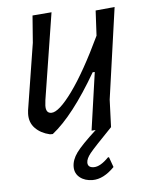

<svg xmlns="http://www.w3.org/2000/svg" viewBox="-49 -505 570 740"><g transform="rotate(-5 235.5 -135.0)"><path d="M368 -3Q298 69 281.5 89.5Q265 110 265 125Q265 145 289 145Q314 145 346 112H350L364 151Q322 194 280 194Q250 194 230.5 178.5Q211 163 211 137Q211 110 231 82.5Q251 55 308 3L292 4L324 -220H316Q223 -60 142 4H131Q96 -4 74.5 -26Q53 -48 54 -82L55 -95L96 -353L104 -458L178 -464L125 -129L123 -108Q122 -78 144 -78Q173 -78 226 -151Q279 -224 343 -359L348 -456L422 -463L372 -109Z"/></g></svg>

Font: Alegreya Sans
Style: Italic
Weight: 400
Italic angle: -7°
Designer: Juan Pablo del Peral
Foundry: Huerta Tipografica
Version: Version 2.007